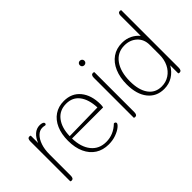

<svg xmlns="http://www.w3.org/2000/svg" viewBox="-70 -1170 1626 1626"><g transform="rotate(-45 743.0 -357.0)"><path d="M78 0V-479Q78 -514 102 -514Q108 -514 115 -510V-422Q132 -467 162 -493.5Q192 -520 231 -520Q249 -520 262 -514.5Q275 -509 275 -498Q275 -492 271.5 -488.5Q268 -485 263 -485Q247 -489 231 -489Q199 -489 172.5 -463Q146 -437 130.5 -391.5Q115 -346 115 -288V-31Q115 4 91 4Q85 4 78 0Z M307 -256Q307 -336 333 -395.5Q359 -455 407 -487.5Q455 -520 520 -520Q614 -520 667.5 -454.5Q721 -389 721 -280Q721 -259 717 -246H345Q347 -142 396 -81Q445 -20 530 -20Q618 -20 686 -86Q696 -86 701 -81.5Q706 -77 706 -71Q706 -58 682 -38.5Q658 -19 618 -4.5Q578 10 530 10Q462 10 412 -22Q362 -54 334.5 -114Q307 -174 307 -256ZM683 -280Q679 -378 637 -434Q595 -490 518 -490Q438 -490 392.5 -431Q347 -372 345 -274Z M830 -638Q830 -650 837.5 -657.5Q845 -665 857 -665Q869 -665 877 -657.5Q885 -650 885 -638Q885 -626 877 -618.5Q869 -611 857 -611Q845 -611 837.5 -618.5Q830 -626 830 -638ZM839 0V-479Q839 -514 863 -514Q869 -514 876 -510V-31Q876 4 852 4Q846 4 839 0Z M996 -242Q996 -325 1023 -388Q1050 -451 1099.5 -485.5Q1149 -520 1216 -520Q1267 -520 1306 -500.5Q1345 -481 1371 -449V-689Q1371 -724 1395 -724Q1401 -724 1408 -720V-31Q1408 4 1384 4Q1378 4 1371 0V-96Q1342 -46 1297 -18Q1252 10 1194 10Q1103 10 1049.5 -57Q996 -124 996 -242ZM1371 -225V-341Q1371 -409 1326.5 -449.5Q1282 -490 1216 -490Q1131 -490 1082.5 -422.5Q1034 -355 1034 -242Q1034 -137 1076 -78.5Q1118 -20 1194 -20Q1245 -20 1285.5 -46.5Q1326 -73 1348.5 -119.5Q1371 -166 1371 -225Z"/></g></svg>

Font: Thasadith
Style: Regular
Weight: 400
Designer: Cadson Demak Co.,Ltd.
Foundry: Cadson Demak Co.,Ltd.
Version: Version 1.000; ttfautohint (v1.6)